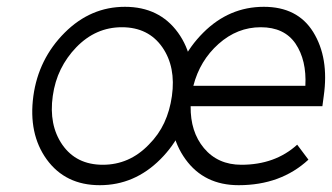

<svg xmlns="http://www.w3.org/2000/svg" viewBox="-20 -532 975 564"><path d="M927 -220 931 -250Q947 -362 900 -438Q854 -512 755 -512Q653 -512 577 -436Q500 -359 485 -250Q470 -140 525 -64Q580 12 681 12Q805 12 886 -63L853 -107Q788 -48 689 -48Q620 -48 579 -97Q539 -145 540 -220ZM746 -452Q815 -452 848 -404Q881 -355 877 -280H548Q567 -354 622 -403Q677 -452 746 -452ZM338 -452Q416 -452 457 -393Q497 -335 485 -250Q479 -207 462.5 -171.5Q446 -136 417 -107Q360 -48 282 -48Q204 -48 163 -107Q123 -165 135 -250Q141 -293 158.5 -328.5Q176 -364 204 -393Q261 -452 338 -452ZM347 -512Q246 -512 170 -436Q93 -359 78 -250Q63 -139 117 -64Q172 12 273 12Q375 12 451 -64Q527 -140 542 -250Q557 -361 503 -436Q448 -512 347 -512Z"/></svg>

Font: Unageo
Style: Light-Italic
Weight: 300
Designer: Richard Sepsi
Foundry: Richard Sepsi
Version: Version 2.000